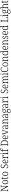

<svg xmlns="http://www.w3.org/2000/svg" viewBox="8846 -9658 1051 18784"><g transform="rotate(-90 9372.0 -265.5)"><path d="M39 0H260V-32H236C190 -32 170 -42 170 -111V-612L522 0H570V-603C570 -672 591 -682 636 -682H659V-714H438V-682H462C507 -682 528 -672 528 -605V-113L184 -714H39V-682H62C107 -682 128 -672 128 -605V-111C128 -42 107 -32 61 -32H39Z M945 10C1078 10 1148 -79 1148 -268C1148 -456 1075 -544 948 -544C812 -544 743 -455 743 -268C743 -80 819 10 945 10ZM946 -30C848 -30 807 -113 807 -268C807 -425 845 -504 947 -504C1046 -504 1084 -426 1084 -268C1084 -116 1048 -30 946 -30Z M1408 10C1434 10 1462 5 1480 -1V-37C1460 -33 1444 -30 1422 -30C1375 -30 1352 -60 1352 -139V-496H1471V-536H1352V-658H1318C1313 -603 1303 -573 1285 -553C1269 -535 1245 -526 1219 -525V-496H1290V-143C1290 -29 1325 10 1408 10Z M1758 10C1891 10 1961 -79 1961 -268C1961 -456 1888 -544 1761 -544C1625 -544 1556 -455 1556 -268C1556 -80 1632 10 1758 10ZM1759 -30C1661 -30 1620 -113 1620 -268C1620 -425 1658 -504 1760 -504C1859 -504 1897 -426 1897 -268C1897 -116 1861 -30 1759 -30Z M2482 10C2606 10 2680 -62 2680 -181C2680 -290 2610 -340 2512 -391C2416 -440 2378 -475 2378 -558C2378 -633 2419 -686 2497 -686C2576 -686 2612 -632 2612 -560C2643 -560 2662 -577 2662 -613C2662 -670 2602 -724 2501 -724C2392 -724 2317 -654 2317 -552C2317 -444 2368 -391 2472 -338C2578 -284 2619 -247 2619 -165C2619 -79 2573 -27 2486 -27C2395 -27 2351 -93 2347 -183C2317 -183 2300 -159 2300 -127C2300 -53 2359 10 2482 10Z M2983 10C3086 10 3137 -49 3137 -86C3137 -100 3130 -109 3122 -113C3101 -71 3058 -34 2992 -34C2900 -34 2846 -108 2845 -267H3154V-299C3154 -456 3087 -544 2974 -544C2851 -544 2781 -451 2781 -263C2781 -89 2857 10 2983 10ZM3090 -307H2846C2852 -431 2891 -504 2974 -504C3054 -504 3089 -425 3090 -307Z M3238 0H3477V-32H3452C3402 -32 3380 -38 3380 -103V-275C3380 -373 3416 -498 3486 -498C3526 -498 3540 -474 3540 -421C3581 -421 3597 -444 3597 -475C3597 -517 3567 -545 3509 -545C3433 -545 3403 -489 3380 -431H3377L3366 -536H3236V-504H3243C3297 -504 3318 -497 3318 -433V-106C3318 -39 3296 -32 3246 -32H3238Z M3754 -647C3777 -647 3794 -659 3794 -698C3794 -737 3777 -749 3754 -749C3731 -749 3714 -737 3714 -698C3714 -659 3731 -647 3754 -647ZM3635 0H3881V-32H3863C3809 -32 3789 -39 3789 -105V-536H3648V-504H3657C3707 -504 3727 -496 3727 -431V-103C3727 -39 3707 -32 3653 -32H3635Z M3919 0H4181V-32H4140C4091 -32 4070 -39 4070 -107V-499H4201V-536H4070V-597C4070 -683 4096 -735 4158 -735C4210 -735 4224 -696 4224 -650C4254 -650 4275 -668 4275 -699C4275 -740 4241 -771 4163 -771C4065 -771 4008 -708 4008 -593V-536H3923V-499H4008V-107C4008 -39 3986 -32 3938 -32H3919Z M4483 0H4749C4946 0 5040 -131 5040 -350C5040 -578 4936 -714 4748 -714H4483V-682H4505C4551 -682 4572 -672 4572 -606V-111C4572 -42 4552 -32 4506 -32H4483ZM4733 -39H4638V-676H4734C4893 -676 4969 -555 4969 -350C4969 -146 4894 -39 4733 -39Z M5350 10C5453 10 5504 -49 5504 -86C5504 -100 5497 -109 5489 -113C5468 -71 5425 -34 5359 -34C5267 -34 5213 -108 5212 -267H5521V-299C5521 -456 5454 -544 5341 -544C5218 -544 5148 -451 5148 -263C5148 -89 5224 10 5350 10ZM5457 -307H5213C5219 -431 5258 -504 5341 -504C5421 -504 5456 -425 5457 -307Z M5644 -453 5796 0H5858L6011 -440C6029 -495 6037 -504 6077 -504H6084V-536H5903V-504H5920C5959 -504 5973 -494 5973 -471C5973 -453 5964 -426 5949 -382L5889 -208C5864 -136 5845 -77 5837 -51C5828 -87 5807 -159 5789 -212L5725 -407C5717 -430 5708 -457 5708 -471C5708 -494 5721 -504 5758 -504H5774V-536H5574V-504C5619 -504 5629 -497 5644 -453Z M6273 10C6355 10 6392 -40 6424 -92H6429L6439 0H6546V-32H6542C6498 -32 6486 -46 6486 -111V-375C6486 -493 6436 -544 6327 -544C6230 -544 6174 -503 6174 -445C6174 -408 6193 -391 6228 -391C6228 -462 6248 -506 6325 -506C6408 -506 6424 -454 6424 -372V-310L6347 -307C6204 -301 6136 -254 6136 -148C6136 -40 6195 10 6273 10ZM6288 -33C6227 -33 6200 -79 6200 -145C6200 -224 6239 -269 6357 -274L6424 -277V-185C6424 -103 6368 -33 6288 -33Z M6618 0H6848V-32H6840C6787 -32 6767 -38 6767 -102V-326C6767 -421 6801 -499 6896 -499C6976 -499 7005 -443 7005 -354V0H7145V-32H7138C7085 -32 7068 -39 7068 -105V-354C7068 -485 7016 -544 6914 -544C6849 -544 6804 -522 6769 -454H6765L6757 -536H6623V-504H6634C6684 -504 6705 -497 6705 -433V-105C6705 -39 6684 -32 6630 -32H6618Z M7356 10C7438 10 7475 -40 7507 -92H7512L7522 0H7629V-32H7625C7581 -32 7569 -46 7569 -111V-375C7569 -493 7519 -544 7410 -544C7313 -544 7257 -503 7257 -445C7257 -408 7276 -391 7311 -391C7311 -462 7331 -506 7408 -506C7491 -506 7507 -454 7507 -372V-310L7430 -307C7287 -301 7219 -254 7219 -148C7219 -40 7278 10 7356 10ZM7371 -33C7310 -33 7283 -79 7283 -145C7283 -224 7322 -269 7440 -274L7507 -277V-185C7507 -103 7451 -33 7371 -33Z M7888 240C8040 240 8114 169 8114 59C8114 -26 8071 -83 7968 -83H7883C7836 -83 7811 -96 7811 -130C7811 -164 7830 -185 7851 -201C7862 -196 7890 -194 7905 -194C8010 -194 8062 -263 8062 -364C8062 -422 8047 -459 8028 -486C8045 -503 8058 -513 8078 -513C8099 -513 8106 -496 8106 -469C8131 -469 8142 -488 8142 -514C8142 -540 8126 -563 8093 -563C8054 -563 8025 -529 8008 -509C7987 -528 7949 -544 7905 -544C7796 -544 7740 -476 7740 -364C7740 -298 7768 -238 7819 -212C7790 -192 7765 -162 7765 -123C7765 -82 7789 -59 7814 -48C7759 -36 7702 8 7702 89C7702 183 7764 240 7888 240ZM7902 -231C7836 -231 7801 -273 7801 -364C7801 -462 7837 -507 7901 -507C7969 -507 8001 -464 8001 -365C8001 -270 7970 -231 7902 -231ZM7890 202C7789 202 7757 150 7757 86C7757 4 7810 -26 7870 -26H7956C8025 -26 8058 -2 8058 68C8058 148 8014 202 7890 202Z M8341 10C8423 10 8460 -40 8492 -92H8497L8507 0H8614V-32H8610C8566 -32 8554 -46 8554 -111V-375C8554 -493 8504 -544 8395 -544C8298 -544 8242 -503 8242 -445C8242 -408 8261 -391 8296 -391C8296 -462 8316 -506 8393 -506C8476 -506 8492 -454 8492 -372V-310L8415 -307C8272 -301 8204 -254 8204 -148C8204 -40 8263 10 8341 10ZM8356 -33C8295 -33 8268 -79 8268 -145C8268 -224 8307 -269 8425 -274L8492 -277V-185C8492 -103 8436 -33 8356 -33Z M8693 0H8932V-32H8907C8857 -32 8835 -38 8835 -103V-275C8835 -373 8871 -498 8941 -498C8981 -498 8995 -474 8995 -421C9036 -421 9052 -444 9052 -475C9052 -517 9022 -545 8964 -545C8888 -545 8858 -489 8835 -431H8832L8821 -536H8691V-504H8698C8752 -504 8773 -497 8773 -433V-106C8773 -39 8751 -32 8701 -32H8693Z M9209 -647C9232 -647 9249 -659 9249 -698C9249 -737 9232 -749 9209 -749C9186 -749 9169 -737 9169 -698C9169 -659 9186 -647 9209 -647ZM9090 0H9336V-32H9318C9264 -32 9244 -39 9244 -105V-536H9103V-504H9112C9162 -504 9182 -496 9182 -431V-103C9182 -39 9162 -32 9108 -32H9090Z M9813 10C9937 10 10011 -62 10011 -181C10011 -290 9941 -340 9843 -391C9747 -440 9709 -475 9709 -558C9709 -633 9750 -686 9828 -686C9907 -686 9943 -632 9943 -560C9974 -560 9993 -577 9993 -613C9993 -670 9933 -724 9832 -724C9723 -724 9648 -654 9648 -552C9648 -444 9699 -391 9803 -338C9909 -284 9950 -247 9950 -165C9950 -79 9904 -27 9817 -27C9726 -27 9682 -93 9678 -183C9648 -183 9631 -159 9631 -127C9631 -53 9690 10 9813 10Z M10314 10C10417 10 10468 -49 10468 -86C10468 -100 10461 -109 10453 -113C10432 -71 10389 -34 10323 -34C10231 -34 10177 -108 10176 -267H10485V-299C10485 -456 10418 -544 10305 -544C10182 -544 10112 -451 10112 -263C10112 -89 10188 10 10314 10ZM10421 -307H10177C10183 -431 10222 -504 10305 -504C10385 -504 10420 -425 10421 -307Z M10562 0H10793V-32H10786C10732 -32 10711 -38 10711 -103V-326C10711 -417 10746 -498 10831 -498C10906 -498 10934 -448 10934 -354V0H11074V-32H11067C11014 -32 10996 -39 10996 -105V-341C10996 -426 11028 -499 11114 -499C11189 -499 11217 -446 11217 -354V0H11356V-32H11351C11297 -32 11279 -39 11279 -104V-355C11279 -484 11228 -544 11133 -544C11066 -544 11017 -515 10988 -448H10984C10964 -512 10921 -544 10852 -544C10790 -544 10743 -520 10713 -451H10709L10701 -536H10574V-504H10580C10630 -504 10649 -496 10649 -432V-105C10649 -39 10631 -32 10577 -32H10562Z M11524 -647C11547 -647 11564 -659 11564 -698C11564 -737 11547 -749 11524 -749C11501 -749 11484 -737 11484 -698C11484 -659 11501 -647 11524 -647ZM11405 0H11651V-32H11633C11579 -32 11559 -39 11559 -105V-536H11418V-504H11427C11477 -504 11497 -496 11497 -431V-103C11497 -39 11477 -32 11423 -32H11405Z M11980 10C12107 10 12167 -56 12167 -95C12167 -110 12161 -121 12152 -127C12123 -77 12078 -35 11987 -35C11847 -35 11784 -164 11784 -358C11784 -558 11846 -684 11984 -684C12084 -684 12116 -626 12116 -554C12149 -554 12171 -575 12171 -611C12171 -671 12112 -724 11988 -724C11807 -724 11713 -581 11713 -358C11713 -135 11804 10 11980 10Z M12458 10C12591 10 12661 -79 12661 -268C12661 -456 12588 -544 12461 -544C12325 -544 12256 -455 12256 -268C12256 -80 12332 10 12458 10ZM12459 -30C12361 -30 12320 -113 12320 -268C12320 -425 12358 -504 12460 -504C12559 -504 12597 -426 12597 -268C12597 -116 12561 -30 12459 -30Z M12744 0H12974V-32H12966C12913 -32 12893 -38 12893 -102V-326C12893 -421 12927 -499 13022 -499C13102 -499 13131 -443 13131 -354V0H13271V-32H13264C13211 -32 13194 -39 13194 -105V-354C13194 -485 13142 -544 13040 -544C12975 -544 12930 -522 12895 -454H12891L12883 -536H12749V-504H12760C12810 -504 12831 -497 12831 -433V-105C12831 -39 12810 -32 12756 -32H12744Z M13535 10C13611 10 13654 -33 13682 -97H13684L13692 0H13829V-32H13818C13765 -32 13745 -39 13745 -102V-760H13599V-728H13611C13660 -728 13682 -721 13682 -654V-556C13682 -523 13683 -484 13686 -451H13681C13655 -508 13610 -545 13534 -545C13415 -545 13351 -458 13351 -267C13351 -76 13419 10 13535 10ZM13544 -34C13460 -34 13415 -111 13415 -265C13415 -420 13454 -500 13545 -500C13650 -500 13683 -418 13683 -266C13683 -118 13642 -35 13544 -34Z M14101 10C14204 10 14255 -49 14255 -86C14255 -100 14248 -109 14240 -113C14219 -71 14176 -34 14110 -34C14018 -34 13964 -108 13963 -267H14272V-299C14272 -456 14205 -544 14092 -544C13969 -544 13899 -451 13899 -263C13899 -89 13975 10 14101 10ZM14208 -307H13964C13970 -431 14009 -504 14092 -504C14172 -504 14207 -425 14208 -307Z M14349 0H14579V-32H14571C14518 -32 14498 -38 14498 -102V-326C14498 -421 14532 -499 14627 -499C14707 -499 14736 -443 14736 -354V0H14876V-32H14869C14816 -32 14799 -39 14799 -105V-354C14799 -485 14747 -544 14645 -544C14580 -544 14535 -522 14500 -454H14496L14488 -536H14354V-504H14365C14415 -504 14436 -497 14436 -433V-105C14436 -39 14415 -32 14361 -32H14349Z M15094 10C15192 10 15256 -45 15256 -138C15256 -211 15224 -252 15129 -299C15050 -338 15014 -365 15014 -421C15014 -471 15042 -508 15105 -508C15164 -508 15195 -473 15195 -399C15225 -399 15241 -418 15241 -450C15241 -499 15198 -543 15112 -543C15020 -543 14960 -494 14960 -412C14960 -333 14999 -298 15099 -245C15181 -203 15201 -177 15201 -129C15201 -68 15165 -27 15096 -27C15018 -27 14991 -78 14991 -151C14971 -151 14949 -136 14949 -95C14949 -37 14996 10 15094 10Z M15555 10C15658 10 15709 -49 15709 -86C15709 -100 15702 -109 15694 -113C15673 -71 15630 -34 15564 -34C15472 -34 15418 -108 15417 -267H15726V-299C15726 -456 15659 -544 15546 -544C15423 -544 15353 -451 15353 -263C15353 -89 15429 10 15555 10ZM15662 -307H15418C15424 -431 15463 -504 15546 -504C15626 -504 15661 -425 15662 -307Z M16012 10C16088 10 16131 -33 16159 -97H16161L16169 0H16306V-32H16295C16242 -32 16222 -39 16222 -102V-760H16076V-728H16088C16137 -728 16159 -721 16159 -654V-556C16159 -523 16160 -484 16163 -451H16158C16132 -508 16087 -545 16011 -545C15892 -545 15828 -458 15828 -267C15828 -76 15896 10 16012 10ZM16021 -34C15937 -34 15892 -111 15892 -265C15892 -420 15931 -500 16022 -500C16127 -500 16160 -418 16160 -266C16160 -118 16119 -35 16021 -34Z M16593 0H17063L17070 -210H17035L17027 -119C17023 -68 17009 -38 16956 -38H16748V-605C16748 -672 16768 -682 16813 -682H16836V-714H16593V-682H16616C16661 -682 16682 -672 16682 -603V-110C16682 -42 16661 -32 16617 -32H16593Z M17254 -647C17277 -647 17294 -659 17294 -698C17294 -737 17277 -749 17254 -749C17231 -749 17214 -737 17214 -698C17214 -659 17231 -647 17254 -647ZM17135 0H17381V-32H17363C17309 -32 17289 -39 17289 -105V-536H17148V-504H17157C17207 -504 17227 -496 17227 -431V-103C17227 -39 17207 -32 17153 -32H17135Z M17607 240C17759 240 17833 169 17833 59C17833 -26 17790 -83 17687 -83H17602C17555 -83 17530 -96 17530 -130C17530 -164 17549 -185 17570 -201C17581 -196 17609 -194 17624 -194C17729 -194 17781 -263 17781 -364C17781 -422 17766 -459 17747 -486C17764 -503 17777 -513 17797 -513C17818 -513 17825 -496 17825 -469C17850 -469 17861 -488 17861 -514C17861 -540 17845 -563 17812 -563C17773 -563 17744 -529 17727 -509C17706 -528 17668 -544 17624 -544C17515 -544 17459 -476 17459 -364C17459 -298 17487 -238 17538 -212C17509 -192 17484 -162 17484 -123C17484 -82 17508 -59 17533 -48C17478 -36 17421 8 17421 89C17421 183 17483 240 17607 240ZM17621 -231C17555 -231 17520 -273 17520 -364C17520 -462 17556 -507 17620 -507C17688 -507 17720 -464 17720 -365C17720 -270 17689 -231 17621 -231ZM17609 202C17508 202 17476 150 17476 86C17476 4 17529 -26 17589 -26H17675C17744 -26 17777 -2 17777 68C17777 148 17733 202 17609 202Z M17891 0H18122V-32H18114C18061 -32 18040 -38 18040 -102V-326C18040 -438 18085 -498 18168 -498C18247 -498 18277 -448 18277 -353V0H18418V-32H18411C18358 -32 18340 -39 18340 -105V-356C18340 -487 18285 -544 18185 -544C18106 -544 18062 -501 18040 -448H18037C18038 -456 18040 -488 18040 -514V-760H17894V-728H17908C17955 -728 17978 -721 17978 -656V-105C17978 -39 17957 -32 17903 -32H17891Z M18650 10C18676 10 18704 5 18722 -1V-37C18702 -33 18686 -30 18664 -30C18617 -30 18594 -60 18594 -139V-496H18713V-536H18594V-658H18560C18555 -603 18545 -573 18527 -553C18511 -535 18487 -526 18461 -525V-496H18532V-143C18532 -29 18567 10 18650 10Z"/></g></svg>

Font: Noto Serif Devanagari SemiCondensed Light
Style: Regular
Weight: 300
Width: 4
Designer: Universal Thirst, Indian Type Foundry and the Monotype Design Team
Foundry: Monotype Imaging Inc.
Version: Version 2.004